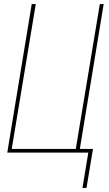

<svg xmlns="http://www.w3.org/2000/svg" viewBox="-20 -755 540 950"><path d="M388 175 417 0H16L137 -735H157L38 -18H355L474 -735H493L375 -18H440L408 175Z"/></svg>

Font: Iosevka SS04 Thin Oblique
Style: Regular
Weight: 100
Italic angle: -9°
Monospace: yes
Designer: Belleve Invis
Foundry: Belleve Invis
Version: Version 19.0.0; ttfautohint (v1.8.4)